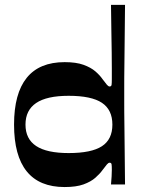

<svg xmlns="http://www.w3.org/2000/svg" viewBox="-20 -760 600 791"><path d="M246.3 10.6Q142.2 10.6 90.1 -54Q37.9 -118.7 37.9 -246.7Q37.9 -374.7 90.1 -439.4Q142.2 -504 246.3 -504Q293.6 -504 324 -493Q354.3 -482 373 -465.9Q391.6 -449.7 402.3 -434.1Q414.6 -417.4 420.6 -410.6Q426.6 -403.7 431.6 -403.7Q438.7 -403.7 439.7 -410.7Q440.7 -417.7 440.7 -433Q440.7 -448.6 440.7 -476.5Q440.7 -504.4 440.2 -544.1Q439.7 -583.7 438.8 -632.9Q438 -682.1 437.3 -740H495.1Q494.1 -654.2 493.6 -596.8Q493.1 -539.4 492.6 -502.4Q492.1 -465.4 491.9 -442.1Q491.8 -418.8 491.8 -402.9Q491.8 -386.9 491.8 -371Q491.8 -355 491.8 -338.9Q491.8 -322.8 491.9 -299.2Q492.1 -275.6 492.6 -238.4Q493.1 -201.2 493.6 -143.5Q494.1 -85.8 495.1 0H437.3Q439 -16.7 439.8 -33Q440.7 -49.4 440.7 -60.4Q440.7 -75.7 439.7 -82.7Q438.7 -89.7 431.6 -89.7Q426.6 -89.7 420.6 -82.8Q414.6 -76 402.3 -59.3Q391.6 -44.3 373 -27.8Q354.3 -11.3 324 -0.3Q293.6 10.6 246.3 10.6ZM263 -129.4Q356.4 -129.4 399.7 -157.5Q443 -185.6 443 -246.7Q443 -307.8 399.7 -336.6Q356.4 -365.3 263 -365.3Q172.7 -365.3 128.9 -335.6Q85 -305.9 85 -246.7Q85 -187.5 128.9 -158.5Q172.7 -129.4 263 -129.4Z"/></svg>

Font: Ojuju ExtraLight
Style: Regular
Weight: 200
Designer: Chisaokwu Joboson, Mirko Velimirovic
Foundry: Udi Foundry
Version: Version 1.000